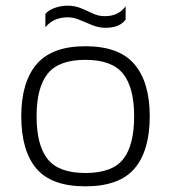

<svg xmlns="http://www.w3.org/2000/svg" viewBox="-20 -647 603 677"><path d="M352 -549Q328 -549 305 -558.5Q282 -568 260.5 -577Q239 -586 219 -586Q197 -586 177 -578.5Q157 -571 140 -551V-598Q152 -612 174 -619.5Q196 -627 218 -627Q244 -627 265.5 -618Q287 -609 307 -599.5Q327 -590 350 -590Q398 -590 423 -625V-578Q402 -549 352 -549ZM281 10Q161 10 108 -53Q55 -116 55 -237Q55 -357 109 -420.5Q163 -484 281 -484Q400 -484 454 -420.5Q508 -357 508 -237Q508 -116 454.5 -53Q401 10 281 10ZM281 -37Q376 -37 414.5 -86Q453 -135 453 -237Q453 -338 414 -387Q375 -436 281 -436Q187 -436 148 -387Q109 -338 109 -237Q109 -135 148 -86Q187 -37 281 -37Z"/></svg>

Font: Kanit ExtraLight
Style: Regular
Weight: 275
Designer: Katatrad Team
Foundry: CadsonDemak
Version: Version 2.000; ttfautohint (v1.8.3)